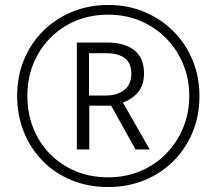

<svg xmlns="http://www.w3.org/2000/svg" viewBox="-20 -809 871 772"><path d="M415 -57Q334 -57 266.5 -85Q199 -113 150.5 -163Q102 -213 75.5 -279.5Q49 -346 49 -423Q49 -503 77 -570Q105 -637 155 -686Q205 -735 271.5 -762Q338 -789 416 -789Q495 -789 562 -760.5Q629 -732 678.5 -682Q728 -632 755 -565.5Q782 -499 782 -423Q782 -344 754.5 -277.5Q727 -211 677.5 -161.5Q628 -112 561 -84.5Q494 -57 415 -57ZM415 -96Q485 -96 544.5 -121Q604 -146 648 -191Q692 -236 716.5 -295.5Q741 -355 741 -423Q741 -491 717 -550Q693 -609 649 -654Q605 -699 545.5 -724.5Q486 -750 415 -750Q321 -750 247.5 -707Q174 -664 132 -590Q90 -516 90 -423Q90 -354 113.5 -294.5Q137 -235 180.5 -190.5Q224 -146 283.5 -121Q343 -96 415 -96ZM289 -208V-638H410Q480 -638 519.5 -607.5Q559 -577 559 -514Q559 -466 534.5 -437.5Q510 -409 474 -397L582 -208H525L427 -384H339V-208ZM406 -425Q451 -425 479.5 -447Q508 -469 508 -513Q508 -556 481.5 -575.5Q455 -595 407 -595H338V-425Z"/></svg>

Font: Noto Sans Malayalam UI SemiCondensed Light
Style: Regular
Weight: 300
Width: 4
Designer: Jelle Bosma - Monotype Design Team
Foundry: Monotype Imaging Inc.
Version: Version 2.104; ttfautohint (v1.8.4.7-5d5b)